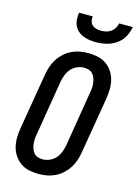

<svg xmlns="http://www.w3.org/2000/svg" viewBox="-140 -1029 794 1112"><g transform="rotate(15 256.5 -473.5)"><path d="M205 8Q176 8 148 2Q120 -4 98 -19.5Q76 -35 60.5 -57.5Q45 -80 38 -107Q31 -134 31.5 -163Q32 -192 37 -222L93 -556Q97 -581 105 -605.5Q113 -630 127 -652Q141 -674 161 -692.5Q181 -711 205 -722.5Q229 -734 254 -738.5Q279 -743 304 -743Q333 -743 361 -737Q389 -731 411.5 -715.5Q434 -700 449 -677.5Q464 -655 471 -628Q478 -601 477.5 -572Q477 -543 472 -513L416 -179Q412 -154 404 -129.5Q396 -105 382 -83Q368 -61 348 -42.5Q328 -24 304 -12.5Q280 -1 255 3.5Q230 8 205 8ZM206 -80Q227 -80 248 -89Q269 -98 283.5 -114.5Q298 -131 306 -151.5Q314 -172 318 -193L373 -528Q376 -543 376.5 -557.5Q377 -572 375 -586Q373 -600 368 -613Q363 -626 354 -636Q345 -646 331 -650.5Q317 -655 303 -655Q282 -655 261 -646Q240 -637 225.5 -620.5Q211 -604 203 -583.5Q195 -563 191 -542L136 -207Q133 -192 132.5 -177.5Q132 -163 134 -149Q136 -135 141 -122Q146 -109 155 -99Q164 -89 178 -84.5Q192 -80 206 -80ZM329 -815Q309 -815 289 -818Q269 -821 251.5 -828Q234 -835 220 -848Q206 -861 198 -878Q190 -895 189 -915Q188 -935 191 -955H273Q271 -940 274.5 -926Q278 -912 288 -903Q298 -894 312 -890.5Q326 -887 341 -887Q356 -887 371 -890.5Q386 -894 399 -903Q412 -912 420.5 -926Q429 -940 431 -955H513Q510 -935 502 -915Q494 -895 481 -878Q468 -861 449 -848Q430 -835 410.5 -828Q391 -821 370 -818Q349 -815 329 -815Z"/></g></svg>

Font: Iosevka Curly Slab Semibold
Style: Italic
Weight: 600
Italic angle: -9°
Monospace: yes
Designer: Belleve Invis
Foundry: Belleve Invis
Version: Version 22.1.2; ttfautohint (v1.8.4)